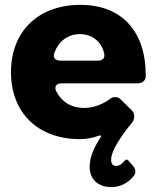

<svg xmlns="http://www.w3.org/2000/svg" viewBox="-20 -565 642 788"><path d="M306 -545C131 -543 25 -431 25 -269C25 -103 135 6 308 6C336 6 362 1 388 -9C392 -11 397 -6 394 -3C366 39 348 80 348 119C348 182 396 203 436 203C473 203 505 187 529 157C539 145 537 129 527 117L506 93C503 89 496 89 493 93C482 107 470 116 457 116C444 116 436 108 436 91C436 52 481 -12 523 -63C534 -77 534 -100 521 -112L472 -160C463 -169 444 -168 434 -161C402 -136 363 -122 325 -122C271 -122 232 -148 210 -192C202 -210 212 -223 232 -223H544C563 -223 578 -233 578 -252C580 -434 481 -547 306 -545ZM308 -425C358 -425 396 -394 407 -348C413 -326 401 -316 379 -316H228C207 -316 196 -328 203 -348C220 -395 258 -425 308 -425Z"/></svg>

Font: Trueno
Style: RoundBd
Weight: 700
Designer: Julieta Ulanovsky, Jasper
Foundry: Julieta Ulanovsky, Cannot Into Space Fonts
Version: Version 3.001